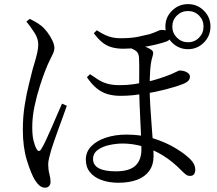

<svg xmlns="http://www.w3.org/2000/svg" viewBox="-20 -839 1040 919"><path d="M771.6 -711.9Q771.6 -756.5 803.4 -787.9Q835.3 -819.3 879.9 -819.3Q924.5 -819.3 955.9 -787.9Q987.4 -756.5 987.4 -711.9Q987.4 -667.2 955.9 -635.4Q924.5 -603.6 879.9 -603.6Q835.3 -603.6 803.4 -635.4Q771.6 -667.2 771.6 -711.9ZM804.8 -711.9Q804.8 -680.7 826.8 -658.7Q848.7 -636.8 879.9 -636.8Q911.3 -636.8 932.7 -658.7Q954.2 -680.7 954.2 -711.9Q954.2 -743.2 932.7 -764.7Q911.3 -786.2 879.9 -786.2Q848.7 -786.2 826.8 -764.7Q804.8 -743.2 804.8 -711.9ZM443.5 -694.2Q473.6 -674.1 499.2 -665.1Q524.7 -656 557.2 -656Q606.6 -656 640.5 -662.9Q674.5 -669.9 696.9 -675.7Q722.6 -684.3 733.9 -690Q745.1 -695.8 752.7 -695.8Q772.4 -695.8 785.4 -688.7Q798.3 -681.7 798.3 -667.2Q798.3 -658.4 793.3 -651.9Q788.3 -645.4 779.4 -641.4Q759.5 -633.7 723.8 -625.2Q688.2 -616.6 647.8 -611.2Q607.4 -605.8 570.2 -605.8Q539.5 -605.8 514.7 -612.8Q490 -619.7 469.5 -636.3Q449.1 -652.9 429 -680.1ZM411 -483.8Q431.5 -469.6 450.8 -457.4Q470 -445.2 494.3 -438.3Q518.5 -431.4 553.4 -431.4Q590.8 -431.4 622.3 -436.3Q653.9 -441.2 674 -445.3Q711.9 -453.1 744 -463.8Q776.2 -474.5 798.4 -483.5Q818.5 -492 827.3 -496.8Q836 -501.7 839.6 -501.7Q845.4 -501.7 853.8 -500.3Q862.2 -498.9 870.2 -495.2Q878.2 -491.5 883.7 -485.8Q889.2 -480.1 889.2 -471.3Q889.2 -461.8 881.9 -453.1Q874.6 -444.5 856.6 -437.2Q820.9 -423.2 770.8 -410.5Q720.6 -397.8 675.7 -390.8Q644.1 -386.1 615.8 -383.2Q587.5 -380.3 556.2 -380.3Q523.1 -380.3 495 -388.5Q466.9 -396.7 442.8 -416.3Q418.8 -435.8 396 -469.5ZM592.1 -613.7 624.1 -627.7Q640.1 -625.2 654 -621.5Q667.8 -617.9 679.8 -613.5Q691.9 -609.1 701.7 -602.1Q711.2 -596.7 712.8 -589.1Q714.4 -581.4 709.6 -567.4Q701.4 -540.9 698.9 -502.6Q696.4 -464.2 696.4 -418.6Q696.4 -380.8 699.2 -333.4Q702 -286 705.8 -239.1Q709.5 -192.1 712.3 -153Q715.1 -113.9 715.1 -91.9Q715.1 -50 694.4 -21.2Q673.7 7.5 636.1 21.6Q598.4 35.7 546.6 35.7Q502.3 35.7 466.9 23.1Q431.5 10.6 411.2 -14.1Q390.8 -38.7 390.8 -75.1Q390.8 -112.2 416.9 -139Q443.1 -165.7 487.2 -180.2Q531.4 -194.8 585.4 -194.8Q656.7 -194.8 714.3 -176.5Q771.9 -158.1 813.7 -133.5Q855.6 -108.9 877.9 -88.6Q895.5 -74.1 905 -59.1Q914.6 -44.1 914.6 -26.3Q914.6 -13.8 908.7 -5.4Q902.8 3 889.6 3Q878.3 3 868.9 -4.2Q859.4 -11.5 849.3 -22.1Q804.4 -68.2 757.2 -96.5Q710 -124.8 662.3 -138.4Q614.5 -152 567.7 -152Q537.1 -152 503.9 -145Q470.6 -138 448 -121.4Q425.4 -104.9 425.4 -77.6Q425.4 -48.3 453.1 -33.6Q480.8 -18.9 534.2 -18.9Q598.9 -18.9 627.9 -45.9Q656.9 -72.8 656.9 -123.8Q656.9 -148.2 655.2 -186.8Q653.5 -225.3 651.4 -268.6Q649.3 -311.9 647.7 -352.9Q646 -393.8 646 -423.6Q646 -449.2 646.3 -476.1Q646.5 -502.9 646.5 -526.2Q646.5 -549.4 645.4 -563.3Q644.4 -588 625.7 -598.8Q606.9 -609.7 592.1 -613.7ZM106.3 -735.9 122.6 -748.7Q135.7 -742.3 149.1 -734.7Q162.6 -727.1 176.2 -716.6Q191.6 -704.6 206.3 -685.2Q221 -665.9 230.6 -645.4Q240.3 -624.9 240.3 -608.6Q240.3 -596.9 234.6 -584.1Q228.8 -571.3 218.9 -552Q208.9 -532.6 196.5 -500.5Q186.1 -474.7 171.6 -429.7Q157.1 -384.8 145.7 -332.6Q134.4 -280.4 134.4 -231.1Q134.4 -191.4 140.1 -167.5Q145.7 -143.5 154.5 -126.9Q159.7 -117 165.6 -116.4Q171.5 -115.8 177.7 -125.8Q185.5 -137.6 198.6 -165.3Q211.7 -193 226.4 -226.9Q241.2 -260.8 254.7 -292.4Q268.2 -323.9 276.8 -342.9L299.9 -332.9Q292.7 -312.3 282.1 -283Q271.4 -253.6 260.1 -222.6Q248.7 -191.6 239.7 -165.1Q230.6 -138.6 225.6 -123.1Q219 -100.1 214.9 -82.6Q210.7 -65.1 210.7 -51.9Q210.7 -28 216.3 -6.8Q221.9 14.5 221.9 31.2Q221.9 43.5 215 51.4Q208.1 59.4 195.7 59.4Q182.1 59.4 170.1 50Q158.2 40.6 146.3 21.6Q128 -9.3 108.6 -72Q89.3 -134.7 89.3 -217.9Q89.3 -280 98.3 -336.3Q107.2 -392.6 118.8 -437.6Q130.4 -482.5 136.6 -508.6Q141.8 -525.7 147.9 -546.6Q154 -567.5 158.6 -588.6Q163.1 -609.7 163.1 -626.3Q163.1 -655 144.3 -683.6Q125.4 -712.2 106.3 -735.9Z"/></svg>

Font: Source Han Serif JP VF
Style: Regular
Weight: 250
Designer: Ryoko NISHIZUKA 西塚涼子 (kana & ideographs); Frank Grießhammer (Latin, Greek & Cyrillic); Wenlong ZHANG 张文龙 (bopomofo); San
Foundry: Adobe
Version: Version 2.001;hotconv 1.1.0;makeotfexe 2.6.0